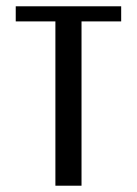

<svg xmlns="http://www.w3.org/2000/svg" viewBox="-20 -590 435 610"><path d="M365 -570V-522H239V0H156V-522H30V-570Z"/></svg>

Font: Facade Sud
Style: Regular
Weight: 100
Designer: Éléonore Fines
Foundry: Velvetyne Type Foundry
Version: Version 1.001;Glyphs 3.2 (3202)